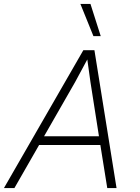

<svg xmlns="http://www.w3.org/2000/svg" viewBox="-38 -952 708 972"><path d="M440 -698 552 0H505L470 -218H160L35 0H-18L384 -698ZM463 -262 420 -536 404 -651 342 -536 185 -262ZM435 -769 369 -932H420L472 -769Z"/></svg>

Font: Azeret Mono Thin
Style: Italic
Weight: 100
Italic angle: -12°
Designer: Martin Vácha
Foundry: Displaay
Version: Version 1.000; Glyphs 3.0.3, build 3074